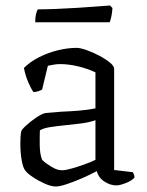

<svg xmlns="http://www.w3.org/2000/svg" viewBox="-20 -674 535 698"><path d="M183 4Q166 4 142.5 -6.5Q119 -17 99 -30.5Q79 -44 72 -54Q64 -63 59 -90.5Q54 -118 54 -152Q54 -163 54.5 -174Q55 -185 57 -195Q57 -201 73 -216Q89 -231 110 -245.5Q131 -260 145 -263Q152 -264 169 -265Q186 -266 204 -268Q231 -269 264 -271.5Q297 -274 327 -280V-411Q297 -425 263 -433Q229 -441 199 -441Q187 -441 175.5 -439Q164 -437 154 -435L133 -348Q129 -346 121 -343Q113 -340 102 -339Q93 -351 82.5 -375.5Q72 -400 67 -427Q90 -450 123 -466.5Q156 -483 191.5 -491.5Q227 -500 258 -500Q272 -500 294.5 -492Q317 -484 340 -472Q363 -460 379 -447Q395 -434 395 -424V-56L463 -48Q464 -46 466.5 -40.5Q469 -35 469 -29Q461 -18 438.5 -9Q416 0 403 0Q381 0 359.5 -14Q338 -28 332 -52Q306 -38 277 -25.5Q248 -13 222.5 -4.5Q197 4 183 4ZM206 -55Q218 -55 241 -61.5Q264 -68 287.5 -76.5Q311 -85 327 -93V-237Q304 -229 277 -225.5Q250 -222 220 -219Q189 -216 163 -212Q137 -208 125 -200Q124 -174 124.5 -144Q125 -114 133 -93Q144 -82 165.5 -68.5Q187 -55 206 -55ZM108 -593Q108 -612 111.2 -624Q114.3 -636 117.9 -640Q144.9 -640 183.2 -641.5Q221.4 -643 261 -645.5Q300.6 -648 332.6 -650.5Q364.5 -653 379.8 -654L388.8 -645Q387.9 -628 384.8 -614Q381.6 -600 378.9 -593Z"/></svg>

Font: Texturina 72pt Light
Style: Regular
Weight: 300
Designer: Guillermo Torres Carreño
Foundry: Omnibus-Type
Version: Version 1.002; ttfautohint (v1.8.3)